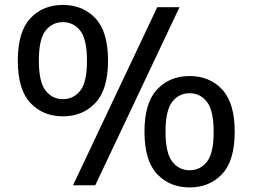

<svg xmlns="http://www.w3.org/2000/svg" viewBox="-20 -770 1050 798"><path d="M241.5 -286.5Q159 -286.5 106.5 -342Q54 -397.5 54 -518Q54 -638 106 -693.8Q158 -749.5 241.5 -749.5Q324.5 -749.5 376.8 -693.8Q429 -638 429 -518Q429 -397.5 376.2 -342Q323.5 -286.5 241.5 -286.5ZM283.5 0 633.5 -740H726L376 0ZM241.5 -358Q285.5 -358 313.5 -393Q341.5 -428 341.5 -517.5Q341.5 -607 313.5 -642.5Q285.5 -678 241.5 -678Q197 -678 169.2 -642.5Q141.5 -607 141.5 -518.5Q141.5 -429.5 169.2 -393.8Q197 -358 241.5 -358ZM768 9Q685.5 9 633 -46.5Q580.5 -102 580.5 -222.5Q580.5 -342.5 632.8 -398.2Q685 -454 768 -454Q851 -454 903.2 -398.2Q955.5 -342.5 955.5 -222.5Q955.5 -102 903 -46.5Q850.5 9 768 9ZM768 -62.5Q812 -62.5 840 -97.5Q868 -132.5 868 -221.5Q868 -311 840 -346.8Q812 -382.5 768 -382.5Q724 -382.5 696 -347Q668 -311.5 668 -223Q668 -134 696 -98.2Q724 -62.5 768 -62.5Z"/></svg>

Font: Encode Sans SemiExpanded SemiExpanded Medium
Style: Regular
Weight: 500
Width: 6
Designer: Multiple Designers
Foundry: Impallari Type
Version: Version 3.000; ttfautohint (v1.8.3) -l 8 -r 50 -G 200 -x 14 